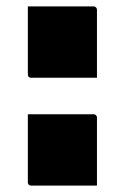

<svg xmlns="http://www.w3.org/2000/svg" viewBox="-20 -577 390 600"><path d="M283 -334Q245 -334 212.5 -334Q180 -334 148 -334Q116 -334 78 -334Q75 -334 72.5 -335Q70 -336 68.5 -338.5Q67 -341 67 -345V-557Q105 -557 137 -557Q169 -557 201.5 -557Q234 -557 272 -557Q276 -557 278 -555.5Q280 -554 281.5 -552Q283 -550 283 -546ZM283 3Q245 3 212.5 3Q180 3 148 3Q116 3 78 3Q75 3 72.5 2Q70 1 68.5 -1.5Q67 -4 67 -8V-220Q105 -220 137 -220Q169 -220 201.5 -220Q234 -220 272 -220Q276 -220 278 -218.5Q280 -217 281.5 -215Q283 -213 283 -209Z"/></svg>

Font: Recursive Black
Style: Regular
Weight: 900
Version: Version 1.085